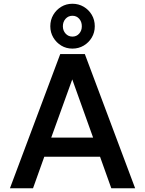

<svg xmlns="http://www.w3.org/2000/svg" viewBox="-20 -1003 773 1023"><path d="M700 0H573L513 -168H216L156 0H33L301 -715H432ZM253 -270H476L365 -580ZM366 -744Q333 -744 306.5 -760Q280 -776 264 -803Q248 -830 248 -863Q248 -897 264 -924Q280 -951 306.5 -967Q333 -983 366 -983Q399 -983 426 -967Q453 -951 469 -924Q485 -897 485 -863Q485 -830 469 -803Q453 -776 426 -760Q399 -744 366 -744ZM366 -808Q388 -808 402 -824Q416 -840 416 -863Q416 -887 402 -903Q388 -919 366 -919Q344 -919 329.5 -903Q315 -887 315 -863Q315 -840 329.5 -824Q344 -808 366 -808Z"/></svg>

Font: Wix Madefor Text SemiBold
Style: Regular
Weight: 600
Designer: Dalton Maag Ltd
Foundry: Dalton Maag Ltd
Version: Version 3.100